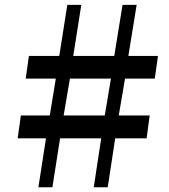

<svg xmlns="http://www.w3.org/2000/svg" viewBox="-20 -790 712 810"><path d="M174 -206.5H54.5L68 -303H190L215.5 -458.5H88.5L102 -554H230L264 -769.5H323L289 -554H462L497 -769.5H556.5L521.5 -554H646.5L633 -458.5H507.5L481 -303H611.5L598.5 -206.5H466L434.5 0H375.5L407 -206.5H233.5L201 0H142ZM422 -303 448 -458.5H275L248.5 -303Z"/></svg>

Font: Merriweather ExtraBold
Style: Italic
Weight: 800
Italic angle: -7.8°
Version: Version 2.101